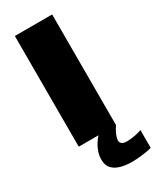

<svg xmlns="http://www.w3.org/2000/svg" viewBox="-223 -739 831 1014"><g transform="rotate(-30 192.5 -232.0)"><path d="M59 0H286.5V-675H59ZM260.5 210.5Q289 210.5 315.5 207.5Q342 204.5 360.8 201Q379.5 197.5 385 195V87Q379 89.5 363.8 93.5Q348.5 97.5 329.8 100.2Q311 103 294 103Q273 103 263.8 95.5Q254.5 88 254.5 75.5Q254.5 65.5 259.5 51Q264.5 36.5 272.2 22.5Q280 8.5 286.5 0H179Q169.5 10.5 157.5 28.2Q145.5 46 136.8 69.5Q128 93 128 120.5Q128 155.5 147.2 175Q166.5 194.5 197 202.5Q227.5 210.5 260.5 210.5Z"/></g></svg>

Font: Anybody UltraCondensed Thin Black
Style: Regular
Weight: 900
Version: Version 1.111